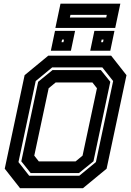

<svg xmlns="http://www.w3.org/2000/svg" viewBox="-20 -994 693 1014"><path d="M86 0 5 -103 110 -597 235 -700H567L648 -597L543 -103L418 0ZM185 -141.5H379L416 -172L492 -528L468 -558.5H274L237 -528L161 -172ZM134 -66H399L486.5 -138L577.5 -566L520.5 -638H255.5L168.5 -566L77.5 -138ZM142 -80 92.5 -142 181.5 -562 257.5 -624H512.5L562.5 -562L473.5 -142L397 -80ZM456.5 -726 478.5 -831H584.5L562.5 -726ZM248.5 -726 270.5 -831H376.5L354.5 -726ZM305 -771H315L318 -785H308ZM514 -771H524L527 -785H517ZM272.5 -846.5 299.5 -974.5H615.5L588.5 -846.5ZM349 -901.5H541L544 -915.5H352Z"/></svg>

Font: Tourney
Style: Bold Italic
Weight: 700
Italic angle: -12°
Version: Version 1.015